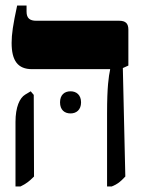

<svg xmlns="http://www.w3.org/2000/svg" viewBox="-20 -667 518 694"><path d="M367 7H384C406 -2 415 -10 433 -29L424 -421L444 -430V-560C444 -582 434 -592 411 -592H111C88 -592 76 -601 76 -625V-647H42C27 -578 22 -543 22 -512C22 -448 44 -417 96 -417H378V-415C373 -391 367 -355 367 -257ZM36 7H54C75 -3 86 -12 103 -29L102 -324L91 -337L71 -325C51 -313 36 -280 36 -226ZM197 -297C197 -270 213 -257 235 -257C256 -257 273 -270 273 -297C273 -324 256 -337 235 -337C213 -337 197 -324 197 -297Z"/></svg>

Font: Noto Serif Hebrew ExtraCondensed Black
Style: Regular
Weight: 900
Width: 2
Designer: Monotype Design Team
Foundry: Monotype Imaging Inc.
Version: Version 2.004